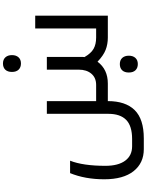

<svg xmlns="http://www.w3.org/2000/svg" viewBox="131 -871 980 1282"><g transform="rotate(-90 621.0 -230.0)"><path d="M106 -252H189Q154.8 -165.5 154.8 -16.1Q154.8 69.3 189 115.7Q223.1 162.1 285.2 162.1H334Q420.9 162.1 461.4 122.6Q502 83 502 2.9V-407.2H586.9V-78.1H694.8Q743.2 -78.1 770 -110.1Q796.9 -142.1 796.9 -193.8V-407.2H881.8V-167L880.9 -155.8Q905.8 -112.3 936 -95.2Q966.3 -78.1 1011.2 -78.1H1071.8V-484.9H1157.2V0H1011.2Q966.3 0 928.5 -14.9Q890.6 -29.8 850.1 -68.8Q798.8 0 704.1 0H586.9Q586.9 118.2 526.9 179.2Q466.8 240.2 337.9 240.2H266.1Q173.3 240.2 119.1 171.9Q64.9 103.5 64.9 -23.9Q64.9 -151.4 106 -252ZM879.4 -596.4Q864.7 -580.1 838.4 -580.1Q812 -580.1 796.9 -595.7Q781.7 -611.3 781.7 -640.1Q781.7 -668.9 796.6 -684.6Q811.5 -700.2 838.1 -700.2Q864.7 -700.2 879.4 -683.8Q894 -667.5 894 -640.1Q894 -612.8 879.4 -596.4ZM875.5 183.8Q860.8 200.2 834.5 200.2Q808.1 200.2 793 184.6Q777.8 168.9 777.8 140.1Q777.8 111.3 792.7 95.7Q807.6 80.1 834.2 80.1Q860.8 80.1 875.5 96.4Q890.1 112.8 890.1 140.1Q890.1 167.5 875.5 183.8Z"/></g></svg>

Font: DroidArabicKufi
Style: Regular
Weight: 400
Designer: Pascal Zoghbi
Foundry: Ascender Corporation
Version: Version 1.00